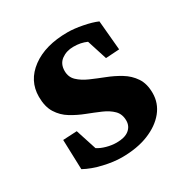

<svg xmlns="http://www.w3.org/2000/svg" viewBox="-119 -568 651 674"><g transform="rotate(-30 207.0 -231.0)"><path d="M188 6.8Q155.3 6.8 114.5 -2.7Q73.7 -12.2 43.5 -28.8L39.6 -149.4L96.2 -152.3L123.5 -67.9Q137.7 -58.6 158.2 -53Q178.7 -47.4 198.2 -47.4Q231.4 -47.4 248.5 -61.3Q265.6 -75.2 265.6 -97.7Q265.6 -124 249.5 -140.1Q233.4 -156.2 207.8 -167.2Q182.1 -178.2 153.6 -189.2Q125 -200.2 99.4 -215.8Q73.7 -231.4 57.6 -257.1Q41.5 -282.7 41.5 -323.2Q41.5 -388.2 96.2 -428.7Q150.9 -469.2 241.7 -469.2Q267.6 -469.2 301.5 -462.6Q335.4 -456.1 357.9 -446.3L368.7 -326.7L313.5 -323.2L287.6 -404.3Q275.4 -409.7 262.5 -412.4Q249.5 -415 233.9 -415Q205.6 -415 185.3 -400.1Q165 -385.3 165 -356.4Q165 -331.5 181.6 -315.7Q198.2 -299.8 224.4 -288.3Q250.5 -276.9 279.5 -265.6Q308.6 -254.4 334.7 -238.5Q360.8 -222.7 377.4 -198Q394 -173.3 394 -135.3Q394 -94.2 368.2 -62.3Q342.3 -30.3 296.1 -11.7Q250 6.8 188 6.8Z"/></g></svg>

Font: Lateef ExtraBold
Style: Regular
Weight: 800
Designer: SIL International
Foundry: SIL International
Version: Version 4.200